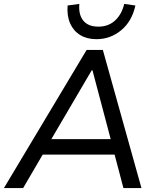

<svg xmlns="http://www.w3.org/2000/svg" viewBox="-24 -960 817 980"><path d="M-4 0 418 -705H501L698 0H606L553 -201L592 -171H163L211 -200L94 0ZM444 -601 227 -231 205 -250H575L546 -231L448 -601ZM468 -760Q420 -760 385.5 -781Q351 -802 334 -840.5Q317 -879 321 -932L381 -940Q376 -886 401 -855Q426 -824 478 -824Q530 -824 564 -856Q598 -888 610 -940L667 -932Q650 -852 595 -806Q540 -760 468 -760Z"/></svg>

Font: Nunito Sans 7pt
Style: Italic
Weight: 400
Italic angle: -9°
Designer: Vernon Adams
Foundry: Vernon Adams
Version: Version 3.101;gftools[0.9.27]